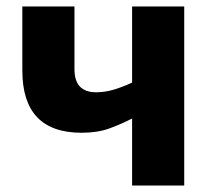

<svg xmlns="http://www.w3.org/2000/svg" viewBox="-20 -573 640 593"><path d="M549 0V-553H388V-318Q358 -304 331 -296Q304 -288 277 -288Q210 -288 210 -359V-553H49V-355Q49 -163 232 -163Q280 -163 315.5 -175.5Q351 -188 388 -207V0Z"/></svg>

Font: Noto Sans Mono UI ExtraBold
Style: Regular
Weight: 800
Designer: Monotype Design team
Foundry: Monotype Imaging Inc.
Version: 1.000